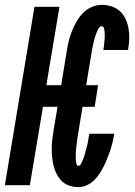

<svg xmlns="http://www.w3.org/2000/svg" viewBox="-37 -763 557 791"><path d="M286 8Q267 8 249 2Q231 -4 218.5 -16Q206 -28 197.5 -44Q189 -60 184.5 -77.5Q180 -95 178 -113.5Q176 -132 176 -151Q176 -170 178.5 -189Q181 -208 184 -228L200 -323H140L86 0H-17L105 -735H208L154 -412H215L238 -552Q241 -573 246 -593.5Q251 -614 259 -634Q267 -654 278 -673.5Q289 -693 304.5 -709Q320 -725 340.5 -734Q361 -743 382 -743Q403 -743 423 -736.5Q443 -730 457.5 -716.5Q472 -703 480.5 -684.5Q489 -666 492.5 -645.5Q496 -625 495.5 -604Q495 -583 491 -561Q491 -560 491 -559Q491 -558 491 -557H388Q388 -557 388.5 -557.5Q389 -558 389 -559Q390 -565 391 -571.5Q392 -578 392.5 -584.5Q393 -591 393.5 -597.5Q394 -604 394.5 -610.5Q395 -617 394.5 -623.5Q394 -630 393.5 -636Q393 -642 390.5 -648.5Q388 -655 382 -655Q376 -655 371.5 -649Q367 -643 364.5 -637Q362 -631 359.5 -625Q357 -619 355 -612.5Q353 -606 351.5 -600Q350 -594 348.5 -587.5Q347 -581 345.5 -575Q344 -569 343 -563Q342 -557 341 -550.5Q340 -544 339 -538L318 -412H367L353 -323H303L285 -213Q284 -207 283 -201.5Q282 -196 281.5 -190Q281 -184 280 -178Q279 -172 278.5 -166.5Q278 -161 277 -155Q276 -149 276 -143.5Q276 -138 275.5 -132Q275 -126 275 -120.5Q275 -115 275 -109Q275 -103 276 -97.5Q277 -92 278.5 -86Q280 -80 286 -80Q292 -80 295.5 -86Q299 -92 301.5 -97.5Q304 -103 306 -108.5Q308 -114 310 -120Q312 -126 313.5 -131.5Q315 -137 316.5 -143Q318 -149 319.5 -154.5Q321 -160 322.5 -166Q324 -172 325 -177.5Q326 -183 327 -189Q328 -195 329 -200.5Q330 -206 331 -212H434Q431 -195 427 -178Q423 -161 417.5 -144.5Q412 -128 405.5 -111.5Q399 -95 391 -79Q383 -63 373 -47.5Q363 -32 350 -19.5Q337 -7 320 0.5Q303 8 286 8Z"/></svg>

Font: Iosevka SS04 Oblique
Style: Bold
Weight: 700
Italic angle: -9°
Monospace: yes
Designer: Belleve Invis
Foundry: Belleve Invis
Version: Version 19.0.0; ttfautohint (v1.8.4)